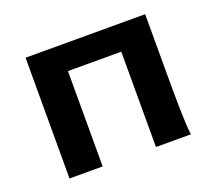

<svg xmlns="http://www.w3.org/2000/svg" viewBox="-91 -621 839 744"><g transform="rotate(-20 328.5 -249.0)"><path d="M571.3 -498V-239.3Q571.3 -168 572.5 -103.3Q573.7 -38.6 578.6 0H434.6V-393.1H214.8V0H78.1V-498Z"/></g></svg>

Font: Andika
Style: Bold
Weight: 700
Designer: Victor Gaultney, Annie Olsen, Julie Remington, Don Collingsworth, Eric Hays, Becca Hirsbrunner
Foundry: SIL International
Version: Version 6.101